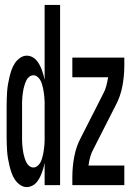

<svg xmlns="http://www.w3.org/2000/svg" viewBox="-20 -755 540 783"><path d="M89 8Q75 8 62 -1Q49 -10 40.5 -23Q32 -36 27 -50.5Q22 -65 18.5 -79.5Q15 -94 12.5 -109Q10 -124 9 -139Q8 -154 7.5 -169.5Q7 -185 7 -200V-320Q7 -335 7.5 -350.5Q8 -366 9 -381Q10 -396 12.5 -411Q15 -426 18.5 -440.5Q22 -455 27 -469.5Q32 -484 40.5 -497Q49 -510 62 -519Q75 -528 89 -528Q100 -528 110.5 -523Q121 -518 128 -510Q135 -502 140.5 -492Q146 -482 150 -471.5Q154 -461 157 -450.5Q160 -440 162 -429V-735H225V0H162V-91Q160 -80 157 -69.5Q154 -59 150 -48.5Q146 -38 140.5 -28Q135 -18 128 -10Q121 -2 110.5 3Q100 8 89 8ZM116 -72Q125 -72 132.5 -78Q140 -84 144.5 -92Q149 -100 151.5 -109Q154 -118 156 -127Q158 -136 159 -145Q160 -154 161 -163Q162 -172 162 -181.5Q162 -191 162 -200V-320Q162 -329 162 -338.5Q162 -348 161 -357Q160 -366 159 -375Q158 -384 156 -393Q154 -402 151.5 -411Q149 -420 144.5 -428Q140 -436 132.5 -442Q125 -448 116 -448Q107 -448 99.5 -442Q92 -436 88 -428Q84 -420 81 -411Q78 -402 76 -393Q74 -384 73 -375Q72 -366 71 -357Q70 -348 70 -338.5Q70 -329 70 -320V-200Q70 -191 70 -181.5Q70 -172 71 -163Q72 -154 73 -145Q74 -136 76 -127Q78 -118 81 -109Q84 -100 88 -92Q92 -84 99.5 -78Q107 -72 116 -72ZM275 0V-33Q275 -75 283 -117Q291 -159 311 -196L400 -371Q409 -387 413.5 -404.5Q418 -422 421 -440H275V-520H487V-488Q487 -445 479 -403Q471 -361 451 -324L362 -149Q353 -133 348 -115.5Q343 -98 341 -80H487V0Z"/></svg>

Font: Iosevka Term Curly Medium
Style: Regular
Weight: 500
Designer: Belleve Invis
Foundry: Belleve Invis
Version: Version 32.3.0